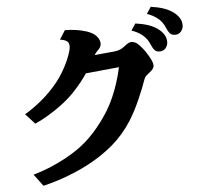

<svg xmlns="http://www.w3.org/2000/svg" viewBox="-59 -932 1079 1031"><g transform="rotate(-5 480.0 -416.5)"><path d="M791 -870.1Q830.1 -864.7 860.4 -854.5Q890.6 -844.2 914.1 -826.2Q930.7 -813.5 941.9 -796.1Q953.1 -778.8 953.1 -755.9Q953.1 -738.8 941.2 -723.9Q929.2 -709 909.2 -709Q890.1 -709 880.9 -719.5Q871.6 -730 861.8 -752.9Q849.6 -783.2 824.5 -803.2Q799.3 -823.2 767.1 -834ZM701.2 -788.1Q740.2 -782.7 770.5 -772.5Q800.8 -762.2 824.2 -744.1Q840.8 -731.4 851.8 -714.1Q862.8 -696.8 862.8 -673.8Q862.8 -656.7 851.1 -641.8Q839.4 -627 818.8 -627Q800.3 -627 791 -637.5Q781.7 -647.9 772 -670.9Q759.3 -701.2 734.4 -721.2Q709.5 -741.2 676.8 -752ZM320.8 -785.2Q351.6 -785.2 380.4 -781Q409.2 -776.9 437 -768.1Q473.1 -755.9 489.5 -736.6Q505.9 -717.3 505.9 -696.8Q505.9 -686.5 500.7 -677.7Q495.6 -668.9 487.8 -662.1Q478 -652.8 468.3 -638.2Q496.1 -640.6 522.9 -643.3Q549.8 -646 574.2 -647.9Q595.7 -650.4 609.4 -656.7Q623 -663.1 637.2 -674.8Q647 -683.1 656 -687Q665 -690.9 669.9 -690.9Q678.2 -690.9 687.5 -687.7Q696.8 -684.6 705.1 -676.8Q728 -655.3 745.4 -628.7Q762.7 -602.1 772 -582Q778.8 -566.4 778.8 -554.2Q778.8 -547.4 773.2 -538.3Q767.6 -529.3 754.9 -520Q744.6 -512.2 736.1 -504.4Q727.5 -496.6 723.1 -483.9Q715.8 -462.4 705.1 -435.5Q694.3 -408.7 681.4 -379.4Q668.5 -350.1 653.6 -321.5Q638.7 -293 623 -268.1Q577.1 -196.8 515.9 -145Q454.6 -93.3 381.8 -55.2Q346.2 -36.1 303.7 -18.3Q261.2 -0.5 217.5 13.7Q173.8 27.8 133.8 37.1L85.9 -26.9Q125.5 -37.6 168.9 -55.2Q212.4 -72.8 253.2 -94.2Q293.9 -115.7 325.2 -137.2Q378.9 -173.8 423.6 -223.6Q468.3 -273.4 504.9 -332Q524.9 -364.3 541.7 -402.6Q558.6 -440.9 571.5 -481.7Q584.5 -522.5 592.8 -562L413.1 -544.4Q397 -520.5 379.2 -498.3Q361.3 -476.1 342.8 -456.1Q312.5 -422.9 273.7 -392.8Q234.9 -362.8 194.6 -338.6Q154.3 -314.5 119.1 -298.8L68.8 -354Q115.2 -381.3 162.1 -420.4Q209 -459.5 249 -508.8Q268.1 -532.7 285.9 -562.5Q303.7 -592.3 316.9 -622.3Q330.1 -652.3 335.9 -675.8Q342.8 -702.1 334 -717.3Q325.2 -732.4 290 -736.8Z"/></g></svg>

Font: BIZ UDPMincho
Style: Bold
Weight: 700
Designer: TypeBank Co., Ltd.
Foundry: Morisawa Inc.
Version: Version 1.06